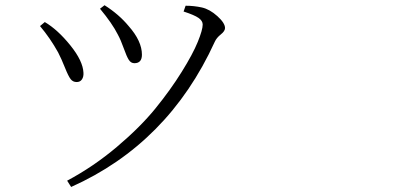

<svg xmlns="http://www.w3.org/2000/svg" viewBox="-20 -701 1540 747"><path d="M438.5 -566.4Q417 -609.4 369.1 -667L386.7 -680.7Q442.4 -645.5 480.5 -599.6Q532.2 -541 532.2 -488.3Q532.2 -455.1 502.9 -455.1Q489.3 -455.1 481 -468.3Q472.7 -481.4 461.4 -513.2Q450.2 -544.9 438.5 -566.4ZM815.4 -538.1Q634.8 -142.6 256.8 26.4L241.2 2Q343.8 -52.7 434.6 -129.4Q525.4 -206.1 584.5 -278.8Q643.6 -351.6 687 -421.4Q730.5 -491.2 749.5 -538.1Q768.6 -585 768.6 -605.5Q768.6 -620.1 752.4 -631.3Q736.3 -642.6 694.3 -656.2L702.1 -678.7Q734.4 -678.7 765.6 -671.9Q795.9 -665 825.7 -638.2Q855.5 -611.3 855.5 -591.8Q855.5 -580.1 838.9 -566.9Q822.3 -553.7 815.4 -538.1ZM206.1 -497.1Q175.8 -551.8 135.7 -599.6L154.3 -615.2Q204.1 -585.9 253.4 -524.9Q302.7 -463.9 304.7 -418Q305.7 -402.3 298.8 -392.1Q292 -381.8 278.3 -381.8Q263.7 -381.8 254.9 -393.1Q246.1 -404.3 232.4 -438.5Q218.8 -472.7 206.1 -497.1Z"/></svg>

Font: Bpmf Zihi Serif Light
Style: Light
Weight: 300
Foundry: But Ko
Version: Version 1.320